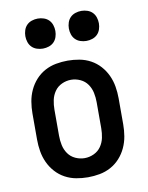

<svg xmlns="http://www.w3.org/2000/svg" viewBox="-84 -800 668 869"><g transform="rotate(-10 250.0 -365.5)"><path d="M250 8Q223 8 196 3Q169 -2 145 -15Q121 -28 102.5 -48.5Q84 -69 72.5 -94Q61 -119 56.5 -146Q52 -173 52 -200V-320Q52 -347 56.5 -374Q61 -401 72.5 -426Q84 -451 102.5 -471.5Q121 -492 145 -505Q169 -518 196 -523Q223 -528 250 -528Q277 -528 304 -523Q331 -518 355 -505Q379 -492 397.5 -471.5Q416 -451 427.5 -426Q439 -401 443.5 -374Q448 -347 448 -320V-200Q448 -173 443.5 -146Q439 -119 427.5 -94Q416 -69 397.5 -48.5Q379 -28 355 -15Q331 -2 304 3Q277 8 250 8ZM250 -80Q272 -80 292.5 -89.5Q313 -99 325.5 -117Q338 -135 342.5 -156.5Q347 -178 347 -200V-320Q347 -342 342.5 -363.5Q338 -385 325.5 -403Q313 -421 292.5 -430.5Q272 -440 250 -440Q228 -440 207.5 -430.5Q187 -421 174.5 -403Q162 -385 157.5 -363.5Q153 -342 153 -320V-200Q153 -178 157.5 -156.5Q162 -135 174.5 -117Q187 -99 207.5 -89.5Q228 -80 250 -80ZM350 -601Q336 -601 322.5 -605.5Q309 -610 299.5 -619.5Q290 -629 285.5 -642.5Q281 -656 281 -670Q281 -684 285.5 -697.5Q290 -711 299.5 -720.5Q309 -730 322.5 -734.5Q336 -739 350 -739Q364 -739 377.5 -734.5Q391 -730 400.5 -720.5Q410 -711 414.5 -697.5Q419 -684 419 -670Q419 -656 414.5 -642.5Q410 -629 400.5 -619.5Q391 -610 377.5 -605.5Q364 -601 350 -601ZM150 -601Q136 -601 122.5 -605.5Q109 -610 99.5 -619.5Q90 -629 85.5 -642.5Q81 -656 81 -670Q81 -684 85.5 -697.5Q90 -711 99.5 -720.5Q109 -730 122.5 -734.5Q136 -739 150 -739Q164 -739 177.5 -734.5Q191 -730 200.5 -720.5Q210 -711 214.5 -697.5Q219 -684 219 -670Q219 -656 214.5 -642.5Q210 -629 200.5 -619.5Q191 -610 177.5 -605.5Q164 -601 150 -601Z"/></g></svg>

Font: Iosevka Curly Semibold
Style: Regular
Weight: 600
Monospace: yes
Designer: Belleve Invis
Foundry: Belleve Invis
Version: Version 22.1.2; ttfautohint (v1.8.4)